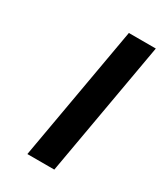

<svg xmlns="http://www.w3.org/2000/svg" viewBox="-135 -558 528 617"><g transform="rotate(30 129.0 -250.0)"><path d="M70 0 158 -500H258L170 0Z"/></g></svg>

Font: Cuprum Medium
Style: Italic
Weight: 500
Italic angle: -10°
Version: Version 3.000